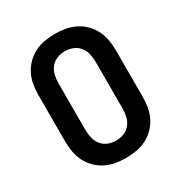

<svg xmlns="http://www.w3.org/2000/svg" viewBox="-164 -800 878 931"><g transform="rotate(-30 275.0 -335.0)"><path d="M275 12Q246 12 217 7Q188 2 162 -11Q136 -24 115 -45Q94 -66 81 -92Q68 -118 63 -147Q58 -176 58 -205V-465Q58 -494 63 -523Q68 -552 81 -578Q94 -604 115 -625Q136 -646 162 -659Q188 -672 217 -677Q246 -682 275 -682Q304 -682 333 -677Q362 -672 388 -659Q414 -646 435 -625Q456 -604 469 -578Q482 -552 487 -523Q492 -494 492 -465V-205Q492 -176 487 -147Q482 -118 469 -92Q456 -66 435 -45Q414 -24 388 -11Q362 2 333 7Q304 12 275 12ZM275 -85Q298 -85 319.5 -93.5Q341 -102 355 -120Q369 -138 374 -160Q379 -182 379 -205V-465Q379 -488 374 -510Q369 -532 355 -550Q341 -568 319.5 -576.5Q298 -585 275 -585Q252 -585 230.5 -576.5Q209 -568 195 -550Q181 -532 176 -510Q171 -488 171 -465V-205Q171 -182 176 -160Q181 -138 195 -120Q209 -102 230.5 -93.5Q252 -85 275 -85Z"/></g></svg>

Font: Lode
Style: Bold
Weight: 700
Monospace: yes
Designer: Belleve Invis
Foundry: Belleve Invis
Version: Version 29.2.0; ttfautohint (v1.8.3)